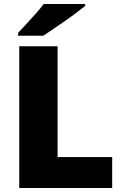

<svg xmlns="http://www.w3.org/2000/svg" viewBox="-20 -947 622 967"><path d="M77 0V-714H270V-156H545V0ZM409 -917Q391 -903 364 -882.5Q337 -862 306 -840.5Q275 -819 246.5 -799.5Q218 -780 198 -767H71V-781Q88 -800 112 -825.5Q136 -851 160 -878Q184 -905 200 -927H409Z"/></svg>

Font: Noto Sans Symbols Black
Style: Regular
Weight: 900
Version: Version 2.002